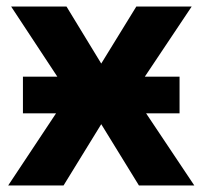

<svg xmlns="http://www.w3.org/2000/svg" viewBox="-20 -566 618 586"><path d="M151 -220H50V-332H155L14 -546H183L289 -372L396 -546H565L422 -332H528V-220H426L573 0H404L289 -187L174 0H5Z"/></svg>

Font: OpenSansMMV
Style: Bold
Weight: 700
Foundry: Ascender Corporation
Version: Version 4.001